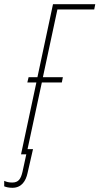

<svg xmlns="http://www.w3.org/2000/svg" viewBox="-98 -734 473 913"><path d="M2 0H27L9 83C1 117 -10 134 -40 134C-56 134 -67 131 -78 126V152C-68 156 -56 159 -39 159C5 159 25 126 33 89L59 -25H33L101 -342H196L201 -367H106L175 -689H350L355 -714H154L80 -367H38L32 -342H75Z"/></svg>

Font: Noto Sans ExtraCondensed Thin
Style: Italic
Weight: 100
Width: 2
Italic angle: -12°
Designer: Monotype Design Team
Foundry: Monotype Imaging Inc.
Version: Version 2.013